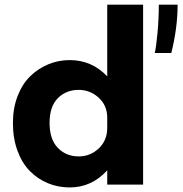

<svg xmlns="http://www.w3.org/2000/svg" viewBox="-20 -802 794 834"><path d="M282.7 12.2Q232.4 12.2 188.2 -6.1Q144 -24.4 109.9 -58.8Q75.7 -93.3 55.9 -147.2Q36.1 -201.2 36.1 -268.1Q36.1 -332 56.4 -384.5Q76.7 -437 111.1 -470.7Q145.5 -504.4 189.7 -522.7Q233.9 -541 282.7 -541Q378.9 -541 445.8 -470.2V-781.7H601.6V0H445.8V-62Q377.9 12.2 282.7 12.2ZM751.5 -781.7Q751.5 -681.2 724.1 -571.8H652.3Q658.2 -596.7 664.1 -658.2Q669.9 -719.7 669.9 -781.7ZM321.8 -122.6Q372.1 -122.6 408.9 -157.2Q445.8 -191.9 445.8 -247.1V-290.5Q445.8 -344.2 408.4 -377.9Q371.1 -411.6 321.8 -411.6Q267.1 -411.6 231.2 -375.5Q195.3 -339.4 195.3 -268.1Q195.3 -196.8 231.2 -159.7Q267.1 -122.6 321.8 -122.6Z"/></svg>

Font: Epilogue
Style: Bold
Weight: 700
Designer: Tyler Finck
Foundry: Etcetera Type Co
Version: Version 2.112